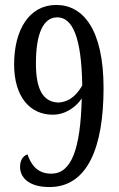

<svg xmlns="http://www.w3.org/2000/svg" viewBox="-20 -744 482 775"><path d="M180 11C335 11 398 -153 398 -388C398 -626 315 -724 207 -724C98 -724 37 -624 37 -484C37 -352 102 -281 193 -281C248 -281 291 -317 310 -347C305 -141 268 -43 187 -43C130 -43 105 -80 91 -121C71 -114 61 -95 61 -70C61 -30 93 11 180 11ZM215 -330C153 -333 125 -384 125 -488C125 -607 154 -674 211 -674C273 -674 309 -593 312 -399C296 -372 269 -333 215 -330Z"/></svg>

Font: Noto Serif Bengali ExtraCondensed
Style: Regular
Weight: 400
Width: 2
Designer: Juan Bruce, Universal Thirst, Indian Type Foundry and the Monotype Design Team.
Foundry: Monotype Imaging Inc.
Version: Version 2.003